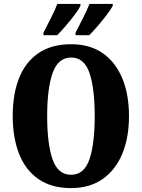

<svg xmlns="http://www.w3.org/2000/svg" viewBox="-20 -951 724 981"><path d="M343 10Q243 10 176.5 -36Q110 -82 77.5 -165Q45 -248 45 -359Q45 -470 77.5 -552Q110 -634 176.5 -679.5Q243 -725 344 -725Q439 -725 504.5 -679.5Q570 -634 604.5 -551.5Q639 -469 639 -358Q639 -247 604.5 -164.5Q570 -82 504 -36Q438 10 343 10ZM343 -58Q410 -58 437 -137Q464 -216 464 -358Q464 -500 437 -578.5Q410 -657 344 -657Q277 -657 249 -578.5Q221 -500 221 -358Q221 -216 248.5 -137Q276 -58 343 -58ZM366 -784Q383 -818 403.5 -857.5Q424 -897 437 -931H556V-921Q547 -904 525.5 -875.5Q504 -847 479.5 -818.5Q455 -790 436 -771H366ZM202 -784Q219 -818 239.5 -857.5Q260 -897 273 -931H391V-921Q383 -904 361.5 -875.5Q340 -847 315.5 -818.5Q291 -790 272 -771H202Z"/></svg>

Font: Noto Serif ExtraCondensed Black
Style: Regular
Weight: 900
Width: 2
Designer: Monotype Design Team
Foundry: Monotype Imaging Inc.
Version: Version 2.015; ttfautohint (v1.8.4.7-5d5b)